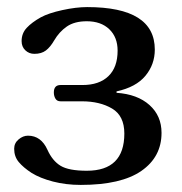

<svg xmlns="http://www.w3.org/2000/svg" viewBox="-20 -522 515 542"><path d="M225 -40Q331 -40 331 -145Q331 -195 296.5 -215.5Q262 -236 211 -236H151Q141 -236 136.5 -243.5Q132 -251 132 -261Q132 -282 151 -282H213Q260 -282 286 -307Q312 -332 312 -379Q312 -417 288.5 -439.5Q265 -462 225 -462Q190 -462 168.5 -447Q147 -432 133 -408Q122 -389 109.5 -379.5Q97 -370 77 -370Q62 -370 51.5 -380Q41 -390 41 -406Q41 -428 55.5 -443.5Q70 -459 95 -473Q117 -485 156 -493.5Q195 -502 226 -502Q417 -502 417 -382Q417 -340 390.5 -308Q364 -276 309 -264V-260Q368 -256 402 -225.5Q436 -195 436 -147Q436 -79 379 -39.5Q322 0 208 0Q166 0 129.5 -9.5Q93 -19 69 -34Q46 -49 33 -64.5Q20 -80 20 -102Q20 -118 32.5 -128.5Q45 -139 59 -139Q96 -139 114 -99Q128 -68 151 -54Q174 -40 225 -40Z"/></svg>

Font: Marmelad for Arash.Academy
Style: Regular
Weight: 400
Designer: Manvel Shmavonyan
Foundry: Cyreal
Version: Version 1.110;Glyphs 3.2 (3202)